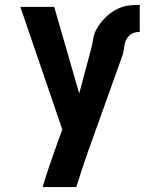

<svg xmlns="http://www.w3.org/2000/svg" viewBox="-20 -548 640 783"><path d="M154 215Q167 170 182.5 125Q198 80 214 35L234 -20L63 -520H201L303 -167L352 -350Q357 -368 359.5 -386.5Q362 -405 370 -422Q378 -439 389.5 -453.5Q401 -468 414 -480.5Q427 -493 443 -503Q459 -513 476.5 -519Q494 -525 512.5 -526.5Q531 -528 550 -528V-418Q538 -418 527 -414.5Q516 -411 507.5 -403Q499 -395 494 -384.5Q489 -374 487.5 -362.5Q486 -351 484 -339.5Q482 -328 478 -318L338 73Q326 108 314 143.5Q302 179 291 215Z"/></svg>

Font: Iosevka Aile Extrabold
Style: Regular
Weight: 800
Designer: Belleve Invis
Foundry: Belleve Invis
Version: Version 27.3.5; ttfautohint (v1.8.4)